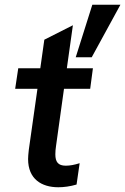

<svg xmlns="http://www.w3.org/2000/svg" viewBox="-20 -781 528 810"><path d="M226 9C249 9 276 5.5 303 -2.5L316 -92.5C294 -85.5 275 -82 257.5 -82C225 -82 213.5 -98 213.5 -130C213.5 -141.5 214.5 -153 216.5 -166L250 -406.5H360.5L372 -493H262L287.5 -674.5L167 -613.5L150 -493H57L44 -406.5H138L101.5 -149C99.5 -130.5 98.5 -119.5 98.5 -110C98.5 -25.5 155.5 9 226 9ZM299.5 -539.5H367L488 -761H369.5Z"/></svg>

Font: HK Grotesk SemiBold
Style: Italic
Weight: 600
Italic angle: -16°
Designer: Alfredo Marco Pradil
Foundry: Hanken Design Co.
Version: Version 3.001;FEAKit 1.0